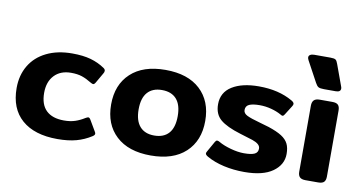

<svg xmlns="http://www.w3.org/2000/svg" viewBox="-73 -923 2121 1127"><g transform="rotate(10 987.5 -359.5)"><path d="M31 -239Q31 -315 65.5 -373Q100 -431 165 -463Q230 -495 318 -495Q383 -495 429 -482Q475 -469 513 -443Q523 -436 523 -427Q523 -419 517 -410L483 -351Q476 -339 469 -339Q464 -339 452 -346Q423 -364 396 -373Q369 -382 331 -382Q268 -382 231.5 -343.5Q195 -305 195 -239Q195 -169 231.5 -134Q268 -99 337 -99Q375 -99 403.5 -108.5Q432 -118 459 -135Q471 -142 476 -142Q483 -142 490 -130L527 -67Q532 -59 532 -54Q532 -46 520 -38Q478 -11 430.5 2Q383 15 318 15Q181 15 106 -50.5Q31 -116 31 -239Z M594 -240Q594 -358 667.5 -426.5Q741 -495 874 -495Q1008 -495 1081.5 -426.5Q1155 -358 1155 -240Q1155 -122 1081.5 -53.5Q1008 15 874 15Q741 15 667.5 -53.5Q594 -122 594 -240ZM991 -240Q991 -307 961 -341Q931 -375 874 -375Q818 -375 788 -341Q758 -307 758 -240Q758 -173 788 -138.5Q818 -104 874 -104Q931 -104 961 -138Q991 -172 991 -240Z M1208 -36Q1192 -45 1192 -54Q1192 -59 1197 -67L1232 -129Q1238 -139 1244 -139Q1251 -139 1259 -134Q1288 -117 1331.5 -105Q1375 -93 1411 -93Q1455 -93 1474.5 -102.5Q1494 -112 1494 -135Q1494 -150 1481.5 -160.5Q1469 -171 1447 -178.5Q1425 -186 1371 -202Q1288 -227 1250 -259Q1212 -291 1212 -350Q1212 -421 1271.5 -458Q1331 -495 1431 -495Q1549 -495 1632 -447Q1648 -438 1648 -428Q1648 -422 1642 -413L1608 -359Q1602 -349 1596 -349Q1591 -349 1582 -355Q1557 -369 1523 -378Q1489 -387 1455 -387Q1413 -387 1392 -377.5Q1371 -368 1371 -344Q1371 -324 1394.5 -312.5Q1418 -301 1473 -286L1528 -270Q1579 -253 1607 -235Q1635 -217 1647 -193Q1659 -169 1659 -132Q1659 -68 1601 -26.5Q1543 15 1432 15Q1368 15 1310 2Q1252 -11 1208 -36Z M1757 -573 1691 -695Q1685 -706 1685 -713Q1685 -723 1694 -728.5Q1703 -734 1718 -734H1814Q1837 -734 1845 -728.5Q1853 -723 1859 -705L1905 -579Q1908 -572 1908 -566Q1908 -545 1879 -545H1809Q1785 -545 1775.5 -550.5Q1766 -556 1757 -573ZM1750 -43V-436Q1750 -458 1760.5 -469Q1771 -480 1795 -480H1870Q1895 -480 1905 -469.5Q1915 -459 1915 -436V-43Q1915 -21 1905 -10.5Q1895 0 1870 0H1795Q1771 0 1760.5 -10.5Q1750 -21 1750 -43Z"/></g></svg>

Font: Mitr Medium
Style: Regular
Weight: 500
Designer: Thanarat Vachiruckul
Foundry: Cadson Demak
Version: Version 1.002